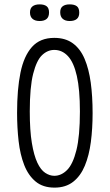

<svg xmlns="http://www.w3.org/2000/svg" viewBox="-20 -845 501 877"><path d="M229 12Q176 12 142.5 -16Q109 -44 90.5 -91.5Q72 -139 65 -200.5Q58 -262 58 -330Q58 -437 73.5 -513Q89 -589 126 -630.5Q163 -672 228 -672Q279 -672 313 -647Q347 -622 366.5 -576Q386 -530 394.5 -467.5Q403 -405 403 -328Q403 -258 395 -196.5Q387 -135 367.5 -88Q348 -41 314 -14.5Q280 12 229 12ZM228 -42Q260 -42 286.5 -68.5Q313 -95 329 -159Q345 -223 345 -336Q345 -436 331 -498Q317 -560 290.5 -588.5Q264 -617 228 -617Q197 -617 172 -593Q147 -569 131.5 -508Q116 -447 116 -336Q116 -249 125.5 -192Q135 -135 150.5 -102Q166 -69 186.5 -55.5Q207 -42 228 -42ZM298 -749Q278 -749 266.5 -759Q255 -769 255 -789Q255 -808 266.5 -816.5Q278 -825 298 -825Q320 -825 331 -816.5Q342 -808 342 -787Q342 -768 331 -758.5Q320 -749 298 -749ZM161 -749Q140 -749 128.5 -759Q117 -769 117 -788Q117 -807 128.5 -816Q140 -825 161 -825Q182 -825 193 -816.5Q204 -808 204 -788Q204 -768 193 -758.5Q182 -749 161 -749Z"/></svg>

Font: Bricolage Grotesque 24pt Condensed ExtraLight
Style: Regular
Weight: 250
Width: 3
Designer: Mathieu Triay
Foundry: Atelier Triay
Version: Version 1.001;gftools[0.9.33.dev8+g029e19f]